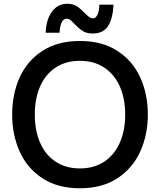

<svg xmlns="http://www.w3.org/2000/svg" viewBox="-20 -994 855 1026"><path d="M45 -382Q45 -491 85 -580Q125 -669 206.5 -722Q288 -775 407 -775Q526 -775 607.5 -722Q689 -669 729.5 -580Q770 -491 770 -382Q770 -274 729.5 -184.5Q689 -95 607.5 -41.5Q526 12 407 12Q288 12 206.5 -41.5Q125 -95 85 -184.5Q45 -274 45 -382ZM649 -382Q649 -467 620.5 -531.5Q592 -596 537.5 -632.5Q483 -669 407 -669Q331 -669 276.5 -632.5Q222 -596 194 -531.5Q166 -467 166 -382Q166 -297 194 -232Q222 -167 276.5 -130.5Q331 -94 407 -94Q483 -94 537.5 -130.5Q592 -167 620.5 -232Q649 -297 649 -382ZM379 -865Q365 -880 356 -887Q347 -894 336 -894Q303 -894 298 -819H224Q227 -891 258 -932.5Q289 -974 340 -974Q370 -974 390 -961Q410 -948 432 -925Q447 -910 456.5 -903Q466 -896 477 -896Q491 -896 500.5 -914.5Q510 -933 511 -969H587Q582 -890 556 -852.5Q530 -815 476 -815Q443 -815 422.5 -828Q402 -841 379 -865Z"/></svg>

Font: Open Sauce One Medium
Style: Regular
Weight: 500
Designer: Alfredo Marco Pradil
Foundry: Creative Sauce Fz LLC
Version: Version 1.477